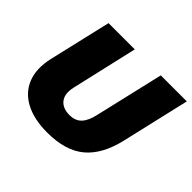

<svg xmlns="http://www.w3.org/2000/svg" viewBox="-154 -857 1065 1065"><g transform="rotate(45 378.0 -325.0)"><path d="M331 10Q227 10 158 -26.5Q89 -63 62 -131.5Q35 -200 57 -295L142 -660H348L258 -269Q245 -210 270.5 -178Q296 -146 349 -146Q395 -146 420.5 -173.5Q446 -201 458 -257L552 -660H756L663 -259Q631 -122 552 -56Q473 10 331 10Z"/></g></svg>

Font: Work Sans ExtraBold
Style: Italic
Weight: 800
Italic angle: -13°
Designer: Wei Huang
Foundry: Wei Huang
Version: Version 2.012; ttfautohint (v1.8.3)